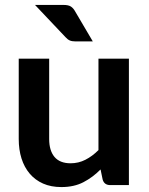

<svg xmlns="http://www.w3.org/2000/svg" viewBox="-20 -751 604 779"><path d="M503 -513V0H427.5Q403 0 396.5 -22.5L388 -63.5Q356.5 -31.5 318.5 -11.8Q280.5 8 229 8Q187 8 154.8 -6.2Q122.5 -20.5 100.5 -46.5Q78.5 -72.5 67.2 -108.2Q56 -144 56 -187V-513H179.5V-187Q179.5 -140 201.2 -114.2Q223 -88.5 266.5 -88.5Q298.5 -88.5 326.5 -102.8Q354.5 -117 379.5 -142V-513ZM237.5 -731Q258 -731 268 -724.2Q278 -717.5 285 -704.5L356.5 -583H286Q272 -583 263.2 -586.8Q254.5 -590.5 245.5 -600.5L122 -731Z"/></svg>

Font: Lato
Style: Bold
Weight: 700
Designer: Lukasz Dziedzic with Adam Twardoch and Botio Nikoltchev
Foundry: tyPoland Lukasz Dziedzic
Version: Version 2.010; 2014-09-01; http://www.latofonts.com/; ttfaut